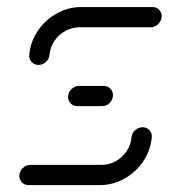

<svg xmlns="http://www.w3.org/2000/svg" viewBox="-20 -539 491 559"><path d="M395.2 -168.5Q407.4 -168.5 415.2 -160Q423 -151.5 421.9 -139.3Q418.5 -101.5 397 -69.4Q375.6 -37.4 341.9 -18.7Q308.1 0 270.4 0H63.3Q51.9 0 44.1 -7.8Q36.3 -15.6 36.3 -27Q36.3 -39.6 45.9 -49.3Q55.6 -58.9 68.1 -58.9H275.6Q297.4 -58.9 316.9 -69.6Q336.3 -80.4 348.7 -98.9Q361.1 -117.4 363 -139.3Q364.1 -151.5 373.5 -160Q383 -168.5 395.2 -168.5ZM308.9 -261.9Q308.9 -248.9 299.4 -239.4Q290 -230 277 -230H205.2Q193 -230 185.2 -238.5Q177.4 -247 178.1 -259.3Q179.6 -271.5 188.9 -280.2Q198.1 -288.9 210.4 -288.9H281.9Q293.3 -288.9 301.1 -281.1Q308.9 -273.3 308.9 -261.9ZM92.2 -350Q80 -350 72 -358.5Q64.1 -367 65.2 -379.3Q68.5 -417 90 -449.1Q111.5 -481.1 145 -499.8Q178.5 -518.5 216.3 -518.5H423.7Q435.2 -518.5 443 -510.9Q450.7 -503.3 450.7 -492.6Q450.7 -479.3 441.1 -469.4Q431.5 -459.6 418.5 -459.6H211.5Q189.6 -459.6 170.2 -448.9Q150.7 -438.1 138.3 -419.6Q125.9 -401.1 124.1 -379.3Q123 -367 113.7 -358.5Q104.4 -350 92.2 -350Z"/></svg>

Font: 26F Galaxy Sans Medium
Style: Italic
Weight: 500
Italic angle: -5°
Designer: C₂₉H₂₅N₃O₅
Version: Version 1.200